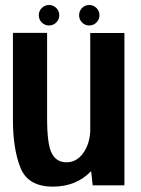

<svg xmlns="http://www.w3.org/2000/svg" viewBox="-20 -724 550 750"><path d="M342 0 336 -55.5Q278 5 186.5 5Q89.5 5 60 -68.5Q30.5 -142 30.5 -257.5V-595.5H164V-261.5Q164 -160.5 182.2 -125.2Q200.5 -90 239.5 -90Q280 -90 306 -127.5Q329.5 -160.5 332.5 -210.5V-595H466V0ZM171.5 -624.5Q155 -624.5 143.2 -636.2Q131.5 -648 131.5 -664.5Q131.5 -681 143.2 -692.8Q155 -704.5 171.5 -704.5Q188 -704.5 199.8 -692.8Q211.5 -681 211.5 -664.5Q211.5 -648 199.8 -636.2Q188 -624.5 171.5 -624.5ZM329 -624.5Q312 -624.5 300.5 -636.2Q289 -648 289 -664.5Q289 -681 300.5 -692.8Q312 -704.5 329 -704.5Q345 -704.5 356.8 -692.8Q368.5 -681 368.5 -664.5Q368.5 -648 356.8 -636.2Q345 -624.5 329 -624.5Z"/></svg>

Font: Anybody SemiBold
Style: Regular
Weight: 600
Designer: Tyler Finck
Foundry: Etcetera Type Company
Version: Version 1.010; ttfautohint (v1.8.3) -l 8 -r 50 -G 200 -x 14 